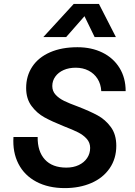

<svg xmlns="http://www.w3.org/2000/svg" viewBox="-20 -952 690 984"><path d="M49 -250H173Q172 -176 210 -134.5Q248 -93 320 -93Q356 -93 383.5 -106Q411 -119 426.5 -142Q442 -165 442 -194Q442 -221 424.5 -240.5Q407 -260 380.5 -273.5Q354 -287 307 -305Q245 -330 207 -351Q169 -372 141.5 -409Q114 -446 114 -501Q114 -563 145.5 -610.5Q177 -658 236.5 -684Q296 -710 377 -710Q449 -710 505 -682.5Q561 -655 592.5 -604Q624 -553 624 -485H499Q497 -521 480 -548Q463 -575 434 -590Q405 -605 368 -605Q333 -605 306 -593Q279 -581 263.5 -559.5Q248 -538 248 -511Q248 -485 265 -466.5Q282 -448 308.5 -435Q335 -422 379 -406Q441 -382 480.5 -360.5Q520 -339 548 -301Q576 -263 576 -205Q576 -139 542 -89.5Q508 -40 448 -14Q388 12 312 12Q228 12 166.5 -20.5Q105 -53 74.5 -112.5Q44 -172 49 -250ZM358 -932H487L574 -762H465L413 -869L319 -762H202Z"/></svg>

Font: Azeret Mono Medium
Style: Italic
Weight: 500
Italic angle: -12°
Designer: Martin Vácha
Foundry: Displaay
Version: Version 1.000; Glyphs 3.0.3, build 3074